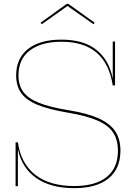

<svg xmlns="http://www.w3.org/2000/svg" viewBox="-20 -968 700 998"><path d="M606 -185Q606 -91 544 -40.5Q482 10 366 10Q243 10 168 -43Q93 -96 74 -190H73V0H61V-228H73Q89 -117 164 -59Q239 -1 366 -1Q476 -1 534.5 -48Q593 -95 593 -184Q593 -241 568 -279Q543 -317 486.5 -341.5Q430 -366 335 -382Q234 -399 175.5 -423Q117 -447 90.5 -484Q64 -521 64 -576Q64 -665 126 -713.5Q188 -762 299 -762Q415 -762 481 -709Q547 -656 565 -563H566V-752H578V-524H566Q531 -751 300 -751Q195 -751 135.5 -706Q76 -661 76 -577Q76 -525 100.5 -491Q125 -457 181.5 -434Q238 -411 337 -395Q435 -379 493.5 -352.5Q552 -326 579 -285.5Q606 -245 606 -185ZM472 -850 466 -842 331 -937 197 -842 191 -850 327 -948H335Z"/></svg>

Font: Hepta Slab Thin
Style: Regular
Weight: 250
Designer: Michael LaGattuta
Foundry: Michael LaGattuta
Version: Version 1.100; ttfautohint (v1.8) -l 8 -r 50 -G 200 -x 14 -D